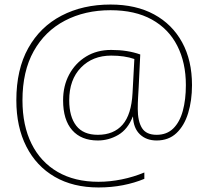

<svg xmlns="http://www.w3.org/2000/svg" viewBox="-20 -726 918 846"><path d="M826 -351Q826 -283 809 -227.5Q792 -172 757.5 -139.5Q723 -107 670 -107Q625 -107 596.5 -134Q568 -161 566 -212H565Q543 -156 501 -131.5Q459 -107 411 -107Q338 -107 298 -152.5Q258 -198 258 -284Q258 -348 285 -398Q312 -448 359.5 -477Q407 -506 470 -506Q506 -506 538 -501Q570 -496 598 -486L591 -341Q590 -323 588.5 -297.5Q587 -272 587 -246Q587 -192 605.5 -162Q624 -132 670 -132Q715 -132 743.5 -160Q772 -188 785.5 -237.5Q799 -287 799 -351Q799 -450 761 -524.5Q723 -599 649 -640Q575 -681 467 -681Q354 -681 266 -635Q178 -589 128.5 -500.5Q79 -412 79 -284Q79 -173 119 -92.5Q159 -12 234 31.5Q309 75 414 75Q464 75 516 64.5Q568 54 616 34V62Q573 80 522 90Q471 100 414 100Q302 100 221 53Q140 6 96 -80.5Q52 -167 52 -284Q52 -420 104.5 -514Q157 -608 251 -657Q345 -706 467 -706Q579 -706 659 -662.5Q739 -619 782.5 -539.5Q826 -460 826 -351ZM285 -284Q285 -212 316 -172Q347 -132 411 -132Q481 -132 520 -176.5Q559 -221 564 -316L572 -466Q529 -481 470 -481Q388 -481 336.5 -428Q285 -375 285 -284Z"/></svg>

Font: Noto Sans Devanagari Thin
Style: Regular
Weight: 100
Designer: Jelle Bosma - Monotype Design Team
Foundry: Monotype Imaging Inc.
Version: Version 2.004; ttfautohint (v1.8.4.7-5d5b)